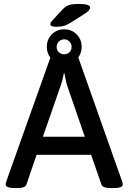

<svg xmlns="http://www.w3.org/2000/svg" viewBox="-20 -954 653 976"><path d="M236 -831Q236 -839 247 -851L301 -909Q315 -923 331.5 -928.5Q348 -934 380 -934Q438 -934 438 -916Q438 -908 430.5 -899.5Q423 -891 401 -878L338 -838Q318 -826 304 -822Q290 -818 265 -818Q236 -818 236 -831ZM604 -16Q604 2 559 2H541Q503 2 496 -15L443 -167H166L114 -15Q107 2 72 2H57Q9 2 9 -16Q9 -22 12 -32L236 -661Q218 -684 218 -716Q218 -754 243.5 -779.5Q269 -805 306 -805Q344 -805 369.5 -779.5Q395 -754 395 -716Q395 -685 378 -662L601 -31Q604 -22 604 -16ZM268 -715Q268 -699 279 -688.5Q290 -678 306 -678Q322 -678 333 -688.5Q344 -699 344 -715Q344 -732 333 -743Q322 -754 306 -754Q290 -754 279 -742.5Q268 -731 268 -715ZM411 -259 320 -523Q316 -537 312.5 -556Q309 -575 307 -583H305Q297 -541 290 -523L198 -259Z"/></svg>

Font: Asap-Medium
Style: Regular
Weight: 500
Designer: Pablo Cosgaya
Foundry: Omnibus-Type
Version: Version 2.000; ttfautohint (v1.8)